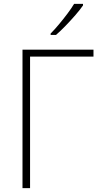

<svg xmlns="http://www.w3.org/2000/svg" viewBox="-20 -970 509 990"><path d="M462 -714V-678H135V0H96V-714ZM408 -950V-942Q393 -920 369.5 -893Q346 -866 319.5 -838.5Q293 -811 269 -790H241V-797Q261 -817 284 -844.5Q307 -872 328 -900Q349 -928 362 -950Z"/></svg>

Font: Noto Sans Disp ExtLt
Style: Regular
Weight: 200
Designer: Monotype Design Team
Foundry: Monotype Imaging Inc.
Version: Version 2.000;GOOG;noto-source:20170915:90ef993387c0